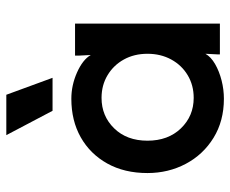

<svg xmlns="http://www.w3.org/2000/svg" viewBox="-82 -652 746 623"><g transform="rotate(-90 291.5 -340.0)"><path d="M283 -482Q327 -482 368.5 -463.5Q410 -445 425 -419L423 -459V-470H527V0H427V-7L429 -47Q419 -29 395.5 -15.5Q372 -2 342.5 5.5Q313 13 283 13Q211 13 156.5 -20.5Q102 -54 72 -110.5Q42 -167 42 -235Q42 -310 73 -365.5Q104 -421 158 -451.5Q212 -482 283 -482ZM286 -85Q327 -85 359.5 -104.5Q392 -124 410.5 -158Q429 -192 429 -235Q429 -278 410.5 -311.5Q392 -345 359.5 -364.5Q327 -384 286 -384Q227 -384 187 -343Q147 -302 147 -235Q147 -168 187 -126.5Q227 -85 286 -85ZM296 -693 351 -543H244L165 -693Z"/></g></svg>

Font: Kreadon Light
Style: Bold
Weight: 600
Designer: Reiya WATANABE
Foundry: StudioGnu
Version: Version 1.003; ttfautohint (v1.8.4.7-5d5b);gftools[0.9.32]